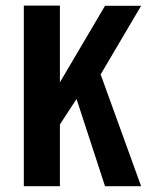

<svg xmlns="http://www.w3.org/2000/svg" viewBox="-20 -645 509 665"><path d="M187.5 -625.5V-359.9L343.8 -625H468.8L328.6 -387.2L468.8 0H343.8L245.1 -302.2L187.5 -213.9V0H62.5V-625.5Z"/></svg>

Font: OswaldRegular
Style: Regular
Weight: 400
Designer: vernon adams
Foundry: vernon adams
Version: Version 1.000